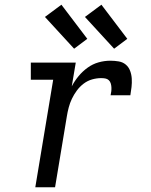

<svg xmlns="http://www.w3.org/2000/svg" viewBox="-20 -796 640 816"><path d="M130 0 206 -457H111V-530H302L285 -429Q297 -452 314 -472.5Q331 -493 352.5 -508.5Q374 -524 399 -531Q424 -538 449 -538Q467 -538 484.5 -535Q502 -532 514.5 -521.5Q527 -511 533 -495Q539 -479 540 -461.5Q541 -444 539 -426Q537 -408 534 -391H450Q452 -399 453 -408Q454 -417 453.5 -425.5Q453 -434 450.5 -442Q448 -450 442 -455.5Q436 -461 427.5 -462.5Q419 -464 410 -464Q391 -464 371.5 -458.5Q352 -453 335.5 -440.5Q319 -428 306.5 -411Q294 -394 285.5 -376Q277 -358 272 -339Q267 -320 264 -301L214 0ZM465 -589 341 -724 411 -776 521 -631ZM295 -589 171 -724 241 -776 351 -631Z"/></svg>

Font: Iosevka Slab Extended
Style: Italic
Weight: 400
Width: 7
Italic angle: -9°
Monospace: yes
Designer: Belleve Invis
Foundry: Belleve Invis
Version: Version 11.1.0; ttfautohint (v1.8.3)